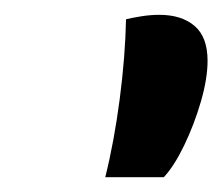

<svg xmlns="http://www.w3.org/2000/svg" viewBox="-20 -730 300 259"><path d="M122 -491Q134 -539 141.5 -596.5Q149 -654 150 -704Q158 -706 170.5 -708Q183 -710 195 -710Q225 -710 242.5 -695Q260 -680 260 -648Q260 -624 251 -593Q242 -562 228.5 -534Q215 -506 201 -491Z"/></svg>

Font: Sansita Swashed
Style: Regular
Weight: 400
Designer: Pablo Cosgaya
Foundry: Omnibus-Type
Version: Version 1.003; ttfautohint (v1.8.3)